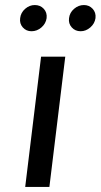

<svg xmlns="http://www.w3.org/2000/svg" viewBox="-20 -742 399 762"><path d="M80 0 143 -517H239L176 0ZM105 -618Q84 -618 70.5 -633.2Q57 -648.5 60 -670Q62.5 -692 79.8 -707Q97 -722 118 -722Q140 -722 153.8 -707Q167.5 -692 165 -670Q162 -648.5 144.5 -633.2Q127 -618 105 -618ZM300 -618Q278.5 -618 264.8 -633.2Q251 -648.5 254 -670Q256.5 -692 274 -707Q291.5 -722 313 -722Q334 -722 347.8 -707Q361.5 -692 359 -670Q356 -648.5 338.5 -633.2Q321 -618 300 -618Z"/></svg>

Font: Expletus Sans
Style: Italic
Weight: 400
Italic angle: -7°
Designer: Jasper de Waard
Foundry: Designtown
Version: Version 7.500